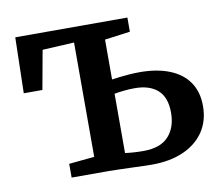

<svg xmlns="http://www.w3.org/2000/svg" viewBox="-66 -636 841 721"><g transform="rotate(-10 354.0 -276.0)"><path d="M457 4.5Q445.5 4.5 423.8 3.8Q402 3 377 2.2Q352 1.5 330 0.8Q308 0 295 0H152V-52.5L249 -62V-498L128 -491.5L101 -343H30L35 -555.5H462.5V-501.5L365.5 -488.5V-336.5Q378 -338.5 395.5 -340.5Q413 -342.5 432.8 -344Q452.5 -345.5 471.5 -345.5Q538.5 -345.5 586.2 -326.2Q634 -307 659.2 -270Q684.5 -233 684.5 -179.5Q684.5 -123 656.8 -81.8Q629 -40.5 578 -18Q527 4.5 457 4.5ZM435.5 -51.5Q500 -51.5 531 -85.2Q562 -119 562 -175.5Q562 -234 530.8 -261.8Q499.5 -289.5 443 -289.5Q423 -289.5 401.8 -287.2Q380.5 -285 365.5 -282V-56Q379 -54 397.5 -52.8Q416 -51.5 435.5 -51.5Z"/></g></svg>

Font: Merriweather SemiBold
Style: Regular
Weight: 600
Version: Version 2.100